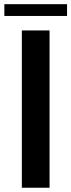

<svg xmlns="http://www.w3.org/2000/svg" viewBox="-37 -880 334 900"><path d="M-16.6 -805.2V-860.4H277.3V-805.2ZM65.4 0V-737.3H195.3V0Z"/></svg>

Font: Epilogue SemiBold
Style: Regular
Weight: 600
Designer: Tyler Finck
Foundry: Etcetera Type Co
Version: Version 2.112